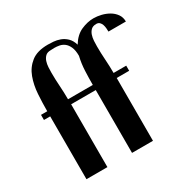

<svg xmlns="http://www.w3.org/2000/svg" viewBox="-165 -888 1025 1040"><g transform="rotate(-30 348.0 -368.0)"><path d="M45 -425H84Q84 -476 87.5 -530.5Q91 -585 108 -631Q125 -677 162.5 -706.5Q200 -736 267 -736Q281 -736 301.5 -734.5Q322 -733 342.5 -725.5Q363 -718 380.5 -701.5Q398 -685 407 -655Q435 -701 474.5 -718.5Q514 -736 552 -736Q575 -736 600 -730Q625 -724 646.5 -711.5Q668 -699 682 -679.5Q696 -660 696 -633H587Q587 -642 586 -654Q585 -666 581.5 -676.5Q578 -687 570.5 -694.5Q563 -702 550 -702Q529 -702 517.5 -691Q506 -680 500.5 -663.5Q495 -647 494 -628Q493 -609 493 -594Q493 -552 496 -509.5Q499 -467 499 -425H578V-393H500V0H369V-393H215V0H84V-393H45ZM214 -425H369Q369 -467 371 -512Q373 -557 383 -599Q383 -634 373.5 -655Q364 -676 350 -686.5Q336 -697 320 -700Q304 -703 289 -703Q282 -703 276 -702.5Q270 -702 265 -702Q244 -702 232.5 -691Q221 -680 215.5 -663.5Q210 -647 209 -628Q208 -609 208 -594Q208 -552 211 -509.5Q214 -467 214 -425Z"/></g></svg>

Font: Gamine
Style: Bold
Weight: 700
Designer: Tapiwanashe Sebastian Garikayi
Version: Version 1.000